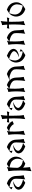

<svg xmlns="http://www.w3.org/2000/svg" viewBox="2377 -3155 964 5758"><g transform="rotate(-90 2859.0 -276.0)"><path d="M60.1 -410.2Q72.8 -439.5 103 -463.9L126 -482.4L237.3 -551.8Q265.1 -544.4 306.2 -523.4Q345.2 -503.4 379.4 -470.2Q422.4 -428.2 439.9 -379.9Q459 -333 460.4 -277.3Q463.9 -138.7 478.5 -62.5L482.4 -44.9Q449.2 -41 422.9 -31.2Q380.4 -15.6 359.4 0Q377.9 -131.8 377.9 -262.2Q377.9 -268.6 377.9 -275.4Q377.9 -331.1 360.4 -360.4Q329.6 -405.8 275.4 -431.2Q226.6 -454.1 130.9 -475.1Q123 -462.9 123 -432.6Q123 -413.6 129.4 -382.8ZM256.3 0Q228.5 -9.8 168 -41Q122.6 -64.5 80.1 -111.3Q48.8 -160.2 48.8 -201.7Q48.8 -202.6 48.8 -204.1Q56.2 -263.2 103.5 -299.8Q183.6 -361.3 304.2 -362.3Q155.3 -307.6 131.8 -240.2Q127 -226.1 127 -212.9Q127 -190.4 142.6 -172.9Q184.6 -130.4 213.4 -116.2Q301.8 -72.8 358.9 -67.4Z M707.5 -218.3Q731.9 -151.9 794.4 -112.3Q835 -85.9 936 -69.3L936.5 -69.8Q941.4 -79.1 948.7 -98.6Q956.1 -118.2 962.6 -142.3Q969.2 -166.5 973.9 -192.6Q978.5 -218.8 978.5 -241.2Q978.5 -266.1 971.2 -293.2Q963.9 -320.3 949 -345.9Q934.1 -371.6 910.9 -393.8Q887.7 -416 855.5 -431.2Q831.5 -442.4 797.1 -453.1Q762.7 -463.9 717.3 -474.1Q707 -374 705.6 -248ZM604.5 186Q615.2 112.3 620.4 30.8Q625.5 -50.8 625.5 -142.1Q625 -271 620.4 -358.4Q615.7 -445.8 607.4 -491.7L604.5 -508.3Q633.8 -511.7 663.6 -522.2Q693.4 -532.7 727.5 -551.8Q725.1 -537.1 723.1 -522Q721.2 -506.8 719.2 -491.2L816.9 -551.8Q831.5 -547.9 850.8 -539.8Q870.1 -531.7 889.9 -520.8Q909.7 -509.8 928 -496.8Q946.3 -483.9 959 -470.2Q978 -449.7 993.2 -428Q1008.3 -406.2 1019 -382.3Q1029.8 -358.4 1035.2 -332Q1040.5 -305.7 1040.5 -275.4Q1037.1 -243.2 1033 -220Q1028.8 -196.8 1021.2 -176.8Q1013.7 -156.7 1001.2 -137Q988.8 -117.2 968.3 -91.8Q963.4 -85.9 956.1 -79.6Q948.7 -73.2 939 -65.4L835.4 0Q812.5 -3.9 779.1 -19.8Q745.6 -35.6 709.5 -65.4Q711.4 -18.6 715.3 28.8Q719.2 76.2 724.6 126L727.5 141.1V142.6Q697.8 146 668.2 156.5Q638.7 167 604.5 186Z M1148.9 -410.2Q1161.6 -439.5 1191.9 -463.9L1214.8 -482.4L1326.2 -551.8Q1354 -544.4 1395 -523.4Q1434.1 -503.4 1468.3 -470.2Q1511.2 -428.2 1528.8 -379.9Q1547.9 -333 1549.3 -277.3Q1552.7 -138.7 1567.4 -62.5L1571.3 -44.9Q1538.1 -41 1511.7 -31.2Q1469.2 -15.6 1448.2 0Q1466.8 -131.8 1466.8 -262.2Q1466.8 -268.6 1466.8 -275.4Q1466.8 -331.1 1449.2 -360.4Q1418.5 -405.8 1364.3 -431.2Q1315.4 -454.1 1219.7 -475.1Q1211.9 -462.9 1211.9 -432.6Q1211.9 -413.6 1218.3 -382.8ZM1345.2 0Q1317.4 -9.8 1256.8 -41Q1211.4 -64.5 1168.9 -111.3Q1137.7 -160.2 1137.7 -201.7Q1137.7 -202.6 1137.7 -204.1Q1145 -263.2 1192.4 -299.8Q1272.5 -361.3 1393.1 -362.3Q1244.1 -307.6 1220.7 -240.2Q1215.8 -226.1 1215.8 -212.9Q1215.8 -190.4 1231.4 -172.9Q1273.4 -130.4 1302.2 -116.2Q1390.6 -72.8 1447.8 -67.4Z M1693.4 0Q1702.6 -73.7 1707.3 -134Q1711.9 -194.3 1711.9 -243.2Q1711.9 -282.7 1711.2 -317.1Q1710.4 -351.6 1708.5 -382.6Q1706.5 -413.6 1703.4 -442.4Q1700.2 -471.2 1695.8 -500.5L1693.4 -508.3Q1723.1 -511.7 1752.7 -522.2Q1782.2 -532.7 1813 -549.8L1816.4 -551.8Q1811.5 -537.6 1806.2 -520.8Q1800.8 -503.9 1795.4 -485.4L1902.3 -551.8Q1921.9 -546.4 1950.9 -533Q1980 -519.5 2009.8 -497.8Q2039.6 -476.1 2065.7 -446.5Q2091.8 -417 2105 -379.9L2016.6 -343.8Q1996.6 -380.4 1970.7 -405.5Q1944.8 -430.7 1917.5 -446.5Q1890.1 -462.4 1863.8 -469.5Q1837.4 -476.6 1816.4 -476.6Q1806.2 -476.6 1795.9 -475.1H1795.4Q1793.5 -457 1792.7 -417.7Q1792 -378.4 1792 -316.9V-299.8Q1792 -162.6 1812.5 -62.5L1816.4 -44.9Q1797.4 -42.5 1778.8 -37.6Q1760.3 -32.7 1743.9 -26.1Q1727.5 -19.5 1714.4 -12.7Q1701.2 -5.9 1693.4 0Z M2166 0Q2176.8 -73.7 2181.9 -155.3Q2187 -236.8 2187 -328.1Q2187 -343.8 2187 -356.9Q2187 -370.1 2186.5 -380.9L2183.6 -492.2Q2148.4 -491.2 2116.9 -488.3Q2085.4 -485.4 2056.2 -480Q2063 -490.7 2068.6 -509Q2074.2 -527.3 2077.1 -551.8L2085 -549.3Q2099.1 -544.9 2123 -543.2Q2147 -541.5 2181.2 -540Q2178.7 -585.4 2175.8 -619.6Q2172.9 -653.8 2168.9 -677.7L2166 -694.3Q2195.8 -697.8 2225.3 -708.3Q2254.9 -718.8 2289.1 -737.8Q2275.4 -650.9 2270 -539.1Q2307.1 -540 2339.1 -543.2Q2371.1 -546.4 2398.9 -551.8Q2382.8 -518.6 2378.9 -480L2371.1 -481.9Q2354.5 -485.8 2328.6 -487.5Q2302.7 -489.3 2268.1 -491.2Q2267.6 -469.2 2267.3 -447.3Q2267.1 -425.3 2267.1 -401.9V-384.8Q2267.6 -267.1 2271.5 -187Q2275.4 -106.9 2285.2 -62.5L2289.1 -44.9Q2271.5 -42.5 2252.9 -37.4Q2234.4 -32.2 2217.5 -25.6Q2200.7 -19 2187 -12.2Q2173.3 -5.4 2166 0Z M2434.6 -410.2Q2447.3 -439.5 2477.5 -463.9L2500.5 -482.4L2611.8 -551.8Q2639.6 -544.4 2680.7 -523.4Q2719.7 -503.4 2753.9 -470.2Q2796.9 -428.2 2814.5 -379.9Q2833.5 -333 2835 -277.3Q2838.4 -138.7 2853 -62.5L2856.9 -44.9Q2823.7 -41 2797.4 -31.2Q2754.9 -15.6 2733.9 0Q2752.4 -131.8 2752.4 -262.2Q2752.4 -268.6 2752.4 -275.4Q2752.4 -331.1 2734.9 -360.4Q2704.1 -405.8 2649.9 -431.2Q2601.1 -454.1 2505.4 -475.1Q2497.6 -462.9 2497.6 -432.6Q2497.6 -413.6 2503.9 -382.8ZM2630.9 0Q2603 -9.8 2542.5 -41Q2497.1 -64.5 2454.6 -111.3Q2423.3 -160.2 2423.3 -201.7Q2423.3 -202.6 2423.3 -204.1Q2430.7 -263.2 2478 -299.8Q2558.1 -361.3 2678.7 -362.3Q2529.8 -307.6 2506.3 -240.2Q2501.5 -226.1 2501.5 -212.9Q2501.5 -190.4 2517.1 -172.9Q2559.1 -130.4 2587.9 -116.2Q2676.3 -72.8 2733.4 -67.4Z M2979 0Q2997.6 -146.5 2997.6 -243.2Q2997.6 -291.5 2997.1 -295.9Q2996.1 -409.7 2981.4 -500.5L2979 -508.3Q3038.1 -515.1 3098.6 -549.8L3102.1 -551.8Q3092.3 -522.9 3081.1 -485.4L3188 -551.8Q3215.8 -544.4 3256.8 -523.4Q3295.4 -503.4 3330.1 -470.2L3519 -551.8Q3546.9 -544.4 3587.9 -523.4Q3626 -503.4 3661.1 -470.2Q3704.1 -429.2 3721.7 -379.9Q3740.7 -333 3742.2 -277.3Q3746.6 -135.3 3760.3 -62.5L3764.2 -44.9Q3731.4 -41 3704.6 -31.2Q3662.1 -15.6 3641.1 0Q3660.2 -127.9 3660.2 -247.6Q3659.7 -263.2 3659.7 -275.4Q3659.7 -331.5 3642.1 -360.4Q3612.3 -404.8 3557.1 -431.2Q3469.2 -473.1 3400.9 -473.1Q3366.7 -473.1 3337.4 -462.9Q3374.5 -424.3 3390.6 -379.9Q3409.7 -333 3411.1 -277.3Q3415.5 -135.3 3429.2 -62.5L3433.1 -44.9Q3400.4 -41 3373.5 -31.2Q3331.1 -15.6 3310.1 0Q3329.1 -127.9 3329.1 -247.6Q3328.6 -263.2 3328.6 -275.4Q3328.6 -331.5 3311 -360.4Q3281.7 -403.3 3226.1 -431.2Q3177.2 -455.6 3081.5 -475.1H3081.1Q3077.6 -439.5 3077.6 -316.9V-299.8Q3077.6 -162.6 3098.1 -62.5L3102.1 -44.9Q3068.8 -41 3042.5 -31.2Q3000 -15.6 2979 0Z M4085.4 2Q4056.6 -4.9 4016.1 -26.6Q3975.6 -48.3 3942.9 -79.6Q3899.9 -121.1 3882.8 -169.9Q3866.2 -210.4 3861.8 -272.5V-274.4Q3861.8 -326.7 3885.7 -382.3Q3903.8 -424.8 3934.1 -458Q3946.8 -471.7 3963.4 -484.4L4065.9 -551.8Q4091.8 -543 4154.3 -510.7Q4199.7 -487.3 4242.2 -440.4Q4273.4 -391.6 4273.4 -350.1Q4273.4 -349.1 4273.4 -347.7Q4266.1 -288.1 4218.8 -252Q4138.2 -190.4 4018.1 -189.5Q4169.4 -241.2 4197.3 -309.1Q4203.1 -323.2 4203.1 -336.9Q4203.1 -337.4 4203.1 -337.9Q4203.1 -338.4 4203.1 -338.9Q4203.1 -359.4 4186 -378.9Q4159.2 -410.6 4108.9 -435.5Q4022.9 -478 3969.2 -483.4Q3950.7 -453.1 3935.5 -391.6Q3923.8 -343.8 3923.8 -308.6Q3923.8 -292 3926.3 -276.9Q3933.1 -233.4 3962.4 -189.5Q3992.7 -144.5 4046.9 -118.7Q4093.8 -96.2 4190.9 -74.2L4191.4 -74.7Q4199.2 -86.9 4199.2 -117.2Q4199.2 -136.2 4192.9 -167L4262.2 -139.6Q4249 -109.9 4219.2 -85.9Q4196.8 -67.9 4196.8 -67.4Z M4395.5 0Q4414.1 -146.5 4414.1 -243.2Q4414.1 -291.5 4413.6 -295.9Q4412.6 -409.7 4397.9 -500.5L4395.5 -508.3Q4454.6 -515.1 4515.1 -549.8L4518.6 -551.8Q4508.8 -522.9 4497.6 -485.4L4604.5 -551.8Q4632.3 -544.4 4673.3 -523.4Q4711.4 -503.4 4746.6 -470.2Q4789.6 -429.2 4807.1 -379.9Q4826.2 -333 4827.6 -277.3Q4832 -135.3 4845.7 -62.5L4849.6 -44.9Q4816.9 -41 4790 -31.2Q4747.6 -15.6 4726.6 0Q4745.6 -127.9 4745.6 -247.6Q4745.1 -263.2 4745.1 -275.4Q4745.1 -331.5 4727.5 -360.4Q4698.2 -403.3 4642.6 -431.2Q4593.8 -455.6 4498 -475.1H4497.6Q4494.1 -439.5 4494.1 -316.9V-299.8Q4494.1 -162.6 4514.6 -62.5L4518.6 -44.9Q4485.4 -41 4459 -31.2Q4416.5 -15.6 4395.5 0Z M4983.9 0Q4994.6 -73.7 4999.8 -155.3Q5004.9 -236.8 5004.9 -328.1Q5004.9 -343.8 5004.9 -356.9Q5004.9 -370.1 5004.4 -380.9L5001.5 -492.2Q4966.3 -491.2 4934.8 -488.3Q4903.3 -485.4 4874 -480Q4880.9 -490.7 4886.5 -509Q4892.1 -527.3 4895 -551.8L4902.8 -549.3Q4917 -544.9 4940.9 -543.2Q4964.8 -541.5 4999 -540Q4996.6 -585.4 4993.7 -619.6Q4990.7 -653.8 4986.8 -677.7L4983.9 -694.3Q5013.7 -697.8 5043.2 -708.3Q5072.8 -718.8 5106.9 -737.8Q5093.3 -650.9 5087.9 -539.1Q5125 -540 5157 -543.2Q5189 -546.4 5216.8 -551.8Q5200.7 -518.6 5196.8 -480L5189 -481.9Q5172.4 -485.8 5146.5 -487.5Q5120.6 -489.3 5085.9 -491.2Q5085.4 -469.2 5085.2 -447.3Q5085 -425.3 5085 -401.9V-384.8Q5085.4 -267.1 5089.4 -187Q5093.3 -106.9 5103 -62.5L5106.9 -44.9Q5089.4 -42.5 5070.8 -37.4Q5052.2 -32.2 5035.4 -25.6Q5018.6 -19 5004.9 -12.2Q4991.2 -5.4 4983.9 0Z M5345.7 -480.5 5345.2 -480Q5331.1 -453.6 5314.9 -391.6Q5303.2 -347.2 5303.2 -308.6Q5303.2 -293.5 5305.7 -276.9Q5312 -233.9 5341.8 -189.5Q5372.6 -143.1 5426.3 -118.7Q5476.6 -95.7 5570.3 -74.2L5570.8 -74.7Q5582.5 -101.1 5598.6 -171.4Q5608.4 -213.9 5608.4 -248.5Q5608.4 -267.1 5606 -281.2Q5598.6 -324.2 5569.8 -368.7Q5546.4 -404.8 5485.4 -439Q5437.5 -465.8 5345.7 -480.5ZM5464.8 2Q5435.5 -5.4 5395.5 -26.4Q5356 -47.4 5322.3 -79.6Q5279.3 -121.1 5262.2 -169.9Q5241.2 -219.7 5241.2 -272.5Q5241.2 -273.9 5241.2 -274.4Q5241.2 -326.7 5265.1 -382.3Q5284.2 -426.8 5313.5 -458Q5327.1 -472.7 5342.8 -484.4L5446.3 -552.2Q5470.2 -545.9 5516.1 -522.5Q5550.3 -504.9 5588.9 -469.7Q5632.3 -427.7 5649.9 -376.5Q5669.4 -321.8 5669.9 -274.9V-272.9Q5669.9 -205.6 5648.4 -166Q5615.2 -105 5592.8 -85Q5580.6 -74.2 5576.2 -67.4Z"/></g></svg>

Font: MedievalSharp
Style: Regular
Weight: 500
Version: Version 1.0